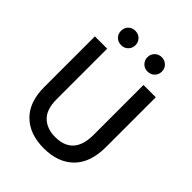

<svg xmlns="http://www.w3.org/2000/svg" viewBox="-243 -998 1137 1137"><g transform="rotate(45 326.0 -429.0)"><path d="M581 -258Q581 -127 513 -59Q445 9 325 9Q207 9 139 -57.5Q71 -124 71 -250V-674H174V-251Q174 -165 215.5 -125.5Q257 -86 325 -86Q478 -86 478 -256V-674H581ZM481.5 -850Q499 -833 499 -807Q499 -781 481.5 -764Q464 -747 438 -747Q412 -747 395 -764.5Q378 -782 378 -807Q378 -832 395 -849.5Q412 -867 438 -867Q464 -867 481.5 -850ZM218 -747Q191 -747 174 -764Q157 -781 157 -807Q157 -833 174 -850Q191 -867 218 -867Q244 -867 261 -849.5Q278 -832 278 -807Q278 -782 261 -764.5Q244 -747 218 -747Z"/></g></svg>

Font: Hind Siliguri Medium
Style: Regular
Weight: 500
Designer: Jyotish Sonowal
Foundry: Indian Type Foundry
Version: Version 1.001;PS 1.0;hotconv 1.0.86;makeotf.lib2.5.63406; tt